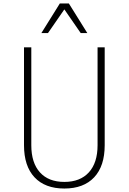

<svg xmlns="http://www.w3.org/2000/svg" viewBox="-20 -1072 740 1104"><path d="M118 -800H160V-237Q160 -136 209.5 -81Q259 -26 350 -26Q441 -26 491 -81Q541 -136 541 -237V-800H582V-237Q582 -117 521.5 -52.5Q461 12 350 12Q239 12 178.5 -52.5Q118 -117 118 -237ZM218 -882 324 -1052H376L482 -882H444L350 -1018L256 -882Z"/></svg>

Font: Martian Mono Thin
Style: Regular
Weight: 100
Monospace: yes
Designer: Roman Shamin
Foundry: Evil Martians
Version: Version 1.000; ttfautohint (v1.8.4.7-5d5b)